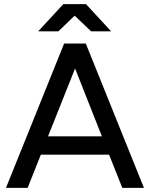

<svg xmlns="http://www.w3.org/2000/svg" viewBox="-20 -911 727 931"><path d="M509 -161H178L114 0H9L291 -700H396L678 0H573ZM474 -250 344 -579 213 -250ZM342 -835 263 -759H165L287 -891H397L519 -759H422Z"/></svg>

Font: Oak Sans Medium
Style: Regular
Weight: 500
Designer: Erik Kennedy, Walven
Foundry: Erik Kennedy, Walven
Version: Version 1.000